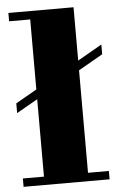

<svg xmlns="http://www.w3.org/2000/svg" viewBox="-54 -788 507 825"><g transform="rotate(-5 200.0 -375.0)"><path d="M14 -36H105V-370L14 -318V-360L105 -412V-714H14V-750H295V-520L400 -580V-538L295 -478V-36H385V0H14Z"/></g></svg>

Font: Bodoni* 06pt Fatface
Style: Regular
Weight: 900
Version: Version 2.3